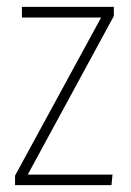

<svg xmlns="http://www.w3.org/2000/svg" viewBox="-20 -540 381 560"><path d="M312 -520V-493.2L61 -30.8H308.1L305.2 0H23.9V-27.8L274.9 -488.8H43.9V-520Z"/></svg>

Font: Fira Sans Compressed UltraLight
Style: Regular
Weight: 200
Width: 1
Designer: Carrois Corporate & Edenspiekermann AG
Foundry: Carrois Corporate GbR & Edenspiekermann AG
Version: Version 4.203;PS 004.203;hotconv 1.0.88;makeotf.lib2.5.64775